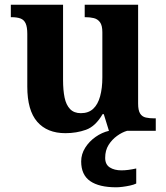

<svg xmlns="http://www.w3.org/2000/svg" viewBox="-20 -556 707 816"><path d="M258 10Q180.4 10 138.2 -38.5Q96 -87 96 -188V-412Q96 -441 89 -456.5Q82 -472 67 -477.5Q52 -483 28 -483H26V-536H248V-216Q248 -172.6 254.5 -141.3Q261 -110 277.8 -92.5Q294.6 -75 323.8 -75Q356 -75 376 -93.5Q396 -112 405.5 -146.7Q415 -181.4 415 -227V-419Q415 -447.9 405 -461.5Q395 -475 378.8 -479Q362.7 -483 342.6 -483H340V-536H567V-115.6Q567 -87 575.5 -73.5Q584 -60 599.7 -56.5Q615.4 -53 634 -53H642V0H443L421 -71H416.1Q386 -19 345.5 -4.5Q305 10 258 10ZM474 240Q401 240 363 213.5Q325 187 325 130Q325 99 342 72Q359 45 386 26Q413 7 443 0H520Q499 6 477.5 21.5Q456 37 441.5 60Q427 83 427 115Q427 143 446.5 155.5Q466 168 496 168Q510 168 525.5 166Q541 164 559 160V224Q549 229 533 232.5Q517 236 501 238Q485 240 474 240Z"/></svg>

Font: Noto Serif Kannada
Style: Regular
Weight: 400
Designer: Universal Thirst, Indian Type Foundry and the Monotype Design Team
Foundry: Monotype Imaging Inc.
Version: Version 2.003